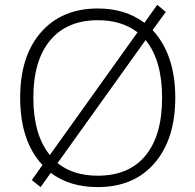

<svg xmlns="http://www.w3.org/2000/svg" viewBox="-20 -760 804 790"><path d="M701.2 -357.9Q701.2 -188 616.2 -89.1Q531.2 9.8 381.8 9.8Q266.6 9.8 189 -48.8L147 9.8L110.8 -19L154.8 -81.1Q63 -178.7 63 -358.9Q63 -529.3 148.7 -627.2Q234.4 -725.1 382.8 -725.1Q496.1 -725.1 574.2 -666L627 -740.2L662.1 -710.9L607.9 -636.2Q701.2 -535.2 701.2 -357.9ZM647 -357.9Q647 -511.7 579.1 -595.2L216.8 -88.9Q281.7 -37.1 381.8 -37.1Q510.7 -37.1 578.9 -120.1Q647 -203.1 647 -357.9ZM117.2 -357.9Q117.2 -205.6 185.1 -122.1L545.9 -627Q481 -676.8 382.8 -676.8Q255.4 -676.8 186.3 -593.8Q117.2 -510.7 117.2 -357.9Z"/></svg>

Font: Zoram GWeb Light
Style: Regular
Weight: 300
Foundry: Ascender Corporation
Version: Version 1.000